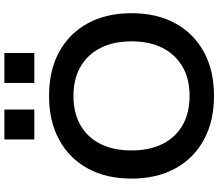

<svg xmlns="http://www.w3.org/2000/svg" viewBox="-80 -903 993 873"><g transform="rotate(-90 416.5 -466.5)"><path d="M417 10Q302 10 217.5 -36Q133 -82 87 -166Q41 -250 41 -365Q41 -480 87 -564Q133 -648 217.5 -694Q302 -740 417 -740Q533 -740 617 -694Q701 -648 747 -564Q793 -480 793 -365Q793 -250 747 -166Q701 -82 617 -36Q533 10 417 10ZM417 -101Q494 -101 549.5 -133Q605 -165 635 -224Q665 -283 665 -365Q665 -447 635 -506Q605 -565 549.5 -597Q494 -629 417 -629Q339 -629 283.5 -597Q228 -565 198.5 -506Q169 -447 169 -365Q169 -283 198.5 -224Q228 -165 283.5 -133Q339 -101 417 -101ZM476 -807V-943H612V-807ZM219 -807V-943H355V-807Z"/></g></svg>

Font: M PLUS 1 SemiBold
Style: Regular
Weight: 600
Designer: Coji Morishita
Foundry: UNDERFOREST DESIGN
Version: Version 1.001